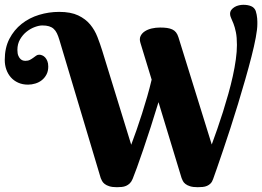

<svg xmlns="http://www.w3.org/2000/svg" viewBox="-20 -780 1103 808"><path d="M532.2 -170.9Q543 -199.7 554.7 -232.9Q566.4 -266.1 577.6 -301.5Q588.9 -336.9 599.4 -373.3Q609.9 -409.7 618.2 -444.8L570.8 -600.1Q565.9 -616.2 571.5 -628.2Q577.1 -640.1 589.4 -648.2Q601.6 -656.2 618.4 -660.2Q635.3 -664.1 653.8 -664.1Q669.9 -664.1 682.6 -662.4Q695.3 -660.6 704.8 -656.2Q714.4 -651.9 720.7 -643.8Q727.1 -635.7 731 -623L871.1 -171.9Q882.3 -202.1 894.5 -237.3Q906.7 -272.5 918.5 -309.6Q930.2 -346.7 940.9 -384.8Q951.7 -422.9 959.7 -459.5Q967.8 -496.1 972.4 -529.5Q977.1 -563 977.1 -590.8Q977.1 -623 972.7 -644.5Q968.3 -666 962.6 -680.4Q957 -694.8 952.6 -704.1Q948.2 -713.4 948.2 -721.2Q948.2 -731.4 953.6 -738.5Q959 -745.6 967.3 -750.5Q975.6 -755.4 985.4 -757.6Q995.1 -759.8 1003.9 -759.8Q1023.4 -759.8 1037.1 -753.9Q1050.8 -748 1056.2 -733.9Q1058.6 -726.6 1060.1 -718.5Q1061.5 -710.4 1062.3 -702.9Q1063 -695.3 1063 -688.7Q1063 -682.1 1063 -678.2Q1063 -657.7 1056.4 -622.1Q1049.8 -586.4 1038.3 -541.7Q1026.9 -497.1 1012.2 -445.8Q997.6 -394.5 981.7 -342.5Q965.8 -290.5 949.7 -240.7Q933.6 -190.9 919.2 -148.7Q904.8 -106.4 893.8 -74.5Q882.8 -42.5 877 -26.9Q873 -15.1 866.5 -8.3Q859.9 -1.5 851.3 2.2Q842.8 5.9 832.8 6.8Q822.8 7.8 812 7.8Q792.5 7.8 780 3.9Q767.6 0 760.3 -5.9Q752.9 -11.7 749.5 -18.6Q746.1 -25.4 744.1 -30.8L647 -350.1Q630.9 -296.9 614.3 -245.4Q597.7 -193.8 582.8 -150.4Q567.9 -106.9 556.2 -74.5Q544.4 -42 538.1 -26.9Q533.2 -15.1 526.1 -8.3Q519 -1.5 510.5 2.2Q502 5.9 492.2 6.8Q482.4 7.8 472.2 7.8Q452.6 7.8 440.2 3.9Q427.7 0 420.4 -5.9Q413.1 -11.7 409.4 -18.6Q405.8 -25.4 403.8 -30.8L230 -611.8Q225.1 -628.4 219.5 -639.9Q213.9 -651.4 205.8 -658.7Q197.8 -666 186.3 -669.4Q174.8 -672.9 158.2 -672.9Q144.5 -672.9 126.5 -666.3Q108.4 -659.7 92 -646.7Q75.7 -633.8 64.5 -614.5Q53.2 -595.2 53.2 -569.8Q53.2 -554.2 57.4 -544.9Q61.5 -535.6 66.9 -531Q72.3 -526.4 77.9 -525.1Q83.5 -523.9 85.9 -523.9Q98.1 -523.9 106 -528.1Q113.8 -532.2 120.1 -536.9Q126.5 -541.5 132.1 -545.7Q137.7 -549.8 145 -549.8Q150.9 -549.8 157.5 -547.1Q164.1 -544.4 169.7 -538.6Q175.3 -532.7 179.2 -523.2Q183.1 -513.7 183.1 -500Q183.1 -480.5 175.5 -466.3Q168 -452.1 156 -442.6Q144 -433.1 128.7 -428.5Q113.3 -423.8 98.1 -423.8Q74.7 -423.8 56.4 -432.1Q38.1 -440.4 25.6 -454.6Q13.2 -468.8 6.6 -487.5Q0 -506.3 0 -527.8Q0 -578.6 19.5 -616.5Q39.1 -654.3 71.3 -679.7Q103.5 -705.1 144.5 -717.5Q185.5 -730 229 -730Q277.8 -730 309.1 -715.1Q340.3 -700.2 359.6 -676.8Q378.9 -653.3 390.1 -624.3Q401.4 -595.2 410.2 -566.9Z"/></svg>

Font: Berkshire Swash
Style: Regular
Weight: 700
Designer: Astigmatic (AOETI)
Foundry: Astigmatic (AOETI)
Version: Version 1.000